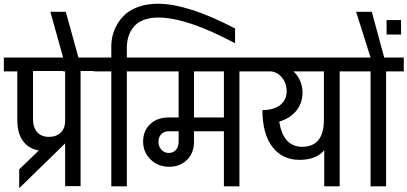

<svg xmlns="http://www.w3.org/2000/svg" viewBox="-32 -985 2154 1015"><path d="M486.5 -609.5H394V-0.9H312.3V-226.8L69.5 10V-89.9L173.3 -189.4Q118.6 -199 89.1 -240Q59.5 -281.1 59.5 -349.7V-607.7H-11.7V-680.7H486.5ZM142.5 -355.8Q142.5 -311 164.6 -286.3Q186.8 -261.5 226.3 -261.5Q265.9 -261.5 289.1 -283.9Q312.3 -306.3 312.3 -346.2V-609.5H142.5Z M392.3 -680.7V-607.7H301.9V-680.7L234.1 -922.7H315.8L382.7 -680.7Z M802.3 -965.2Q960.5 -965.2 1210.7 -834.5V-756.3Q956.1 -892.3 805 -892.3Q760.2 -892.3 727.2 -879.5Q694.2 -866.6 675.3 -843.8Q656.4 -821 647.5 -793Q638.6 -765 638.6 -731.1V-680.7H732V-607.7H638.6V0H556.5V-607.7H463.1V-680.7H556.5V-740.2Q556.5 -768 563.2 -796.7Q569.9 -825.4 587.5 -856.2Q605.1 -887.1 631.8 -910.7Q658.6 -934.4 702.6 -949.8Q746.7 -965.2 802.3 -965.2Z M1327.1 -607.7H1233.7V0H1151.6V-291.1H993.5V-235Q993.5 -176.4 956.8 -139.9Q920.1 -103.4 861.9 -103.4Q803.6 -103.4 764.1 -141.8Q724.6 -180.3 724.6 -236.8Q724.6 -293.2 761.7 -328.6Q798.9 -364 860.1 -364H912.3V-607.7H708.5V-680.7H1327.1ZM1151.6 -364V-607.7H993.5V-364ZM912.3 -291.1H860.1Q835.4 -291.1 820.6 -275.8Q805.8 -260.6 805.8 -235.4Q805.8 -210.3 821.5 -193.3Q837.1 -176.4 860.3 -176.4Q883.6 -176.4 897.9 -192.7Q912.3 -208.9 912.3 -235Z M1857.1 -607.7H1763.7V0H1682V-191.1Q1640.7 -139.9 1550.6 -139.9Q1460.5 -139.9 1407.9 -208.5Q1355.3 -277.2 1355.3 -403.1Q1417 -403.1 1450.3 -430.7Q1483.5 -458.3 1483.5 -502Q1483.5 -545.6 1457.2 -576.7Q1430.9 -607.7 1393.6 -607.7H1303.6V-680.7H1857.1ZM1680.3 -351.4V-607.7H1519.1Q1541.3 -588.6 1554.3 -558.4Q1567.3 -528.2 1567.3 -496.5Q1567.3 -439.6 1534.3 -399.4Q1501.3 -359.3 1444.4 -342.3Q1454.8 -274.1 1485.9 -241.5Q1516.9 -208.9 1564.3 -208.9Q1680.3 -208.9 1680.3 -351.4Z M2102.5 -680.7V-607.7H2009.1V0H1927V-607.7H1833.6V-680.7H1927L1850.6 -922.7H1933.5L1999.1 -680.7ZM2088.2 -802.3H2011.7V-878.8H2088.2Z"/></svg>

Font: Puralecka Narrow
Style: Regular
Weight: 400
Designer: Hector Gatti, Marcela Romero, Pablo Cosgaya and Nicolas Silva
Version: Version 1.004;PS 001.004;hotconv 1.0.70;makeotf.lib2.5.58329